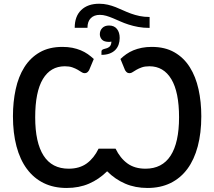

<svg xmlns="http://www.w3.org/2000/svg" viewBox="-20 -972 1116 1001"><path d="M608 -664.5 632 -606C636 -599.7 639.8 -595.5 643.2 -593.5C646.8 -591.5 651 -590.5 656 -590.5C661 -590.5 666.2 -592.3 671.5 -596C676.8 -599.7 683.4 -603.8 691.3 -608.2C699.1 -612.8 708.4 -616.9 719.3 -620.8C730.1 -624.6 743.3 -626.5 759 -626.5C808.3 -626.5 846.4 -604.1 873.3 -559.2C900.1 -514.4 913.5 -448.2 913.5 -360.5C913.5 -272.5 898.8 -205.8 869.5 -160.5C840.2 -115.2 796.5 -92.5 738.5 -92.5C700.8 -92.5 669.4 -101.7 644.3 -120C619.1 -138.3 598.5 -164 582.5 -197H494C478 -164 457.4 -138.3 432.3 -120C407.1 -101.7 375.7 -92.5 338 -92.5C280 -92.5 236.4 -115.2 207.3 -160.5C178.1 -205.8 163.5 -272.5 163.5 -360.5C163.5 -448.8 176.8 -515.2 203.5 -559.8C230.2 -604.2 268.3 -626.5 318 -626.5C333.3 -626.5 346.4 -624.6 357.3 -620.8C368.1 -616.9 377.4 -612.8 385.3 -608.2C393.1 -603.8 399.7 -599.7 405 -596C410.3 -592.3 415.5 -590.5 420.5 -590.5C425.5 -590.5 429.8 -591.5 433.3 -593.5C436.8 -595.5 440.5 -599.7 444.5 -606L469 -664.5C459.3 -673.5 448.9 -681.9 437.8 -689.8C426.6 -697.6 414.3 -704.2 401 -709.8C387.7 -715.2 373.2 -719.6 357.5 -722.8C341.8 -725.9 324.5 -727.5 305.5 -727.5C259.2 -727.5 219.7 -718.1 187 -699.2C154.3 -680.4 127.7 -654.6 107 -621.7C86.3 -588.9 71.3 -550.6 61.8 -506.7C52.3 -462.9 47.5 -416 47.5 -366C47.5 -307.7 53.7 -255.3 66 -209C78.3 -162.7 96.4 -123.4 120.3 -91.2C144.1 -59.1 173.3 -34.5 208 -17.5C242.7 -0.5 282.5 8 327.5 8C370.5 8 409.3 0.5 444 -14.5C478.7 -29.5 510.2 -51 538.5 -79C566.5 -51 597.9 -29.5 632.8 -14.5C667.6 0.5 706.3 8 749 8C794 8 833.9 -0.5 868.8 -17.5C903.6 -34.5 932.9 -59.1 956.8 -91.2C980.6 -123.4 998.7 -162.7 1011 -209C1023.3 -255.3 1029.5 -307.7 1029.5 -366C1029.5 -416 1024.7 -462.9 1015 -506.7C1005.3 -550.6 990.2 -588.9 969.5 -621.7C948.8 -654.6 922.2 -680.4 889.5 -699.2C856.8 -718.1 817.3 -727.5 771 -727.5C752.3 -727.5 735.1 -725.9 719.3 -722.8C703.4 -719.6 688.8 -715.2 675.5 -709.8C662.2 -704.2 649.9 -697.6 638.8 -689.8C627.6 -681.9 617.3 -673.5 608 -664.5ZM369.5 -827H436C436 -849 441.8 -865.8 453.3 -877.2C464.8 -888.8 480.5 -894.5 500.5 -894.5C511.8 -894.5 523.1 -892.8 534.3 -889.5C545.4 -886.2 557 -882 569 -877C581 -872 593.7 -866.5 607 -860.5C620.3 -854.5 634.8 -849 650.3 -844C665.8 -839 682.5 -834.8 700.5 -831.5C718.5 -828.2 738.3 -826.5 760 -826.5V-883.5C741 -883.5 723.6 -885.2 707.8 -888.5C691.9 -891.8 676.9 -896.1 662.8 -901.2C648.6 -906.4 635 -912 622 -918C609 -924 595.9 -929.6 582.8 -934.8C569.6 -939.9 556 -944.2 542 -947.5C528 -950.8 513 -952.5 497 -952.5C457.7 -952.5 426.6 -941.7 403.8 -920C380.9 -898.3 369.5 -867.3 369.5 -827ZM527.5 -718C520.8 -716.3 516.1 -714.5 513.3 -712.5C510.4 -710.5 509 -707.7 509 -704V-686C525.3 -686 539.4 -688.2 551.3 -692.8C563.1 -697.2 572.9 -703.4 580.8 -711.2C588.6 -719.1 594.4 -728.4 598.3 -739.3C602.1 -750.1 604 -761.7 604 -774C604 -793.3 599.3 -809 589.8 -821C580.3 -833 566.5 -839 548.5 -839C533.5 -839 521.8 -834.7 513.3 -826C504.8 -817.3 500.5 -806.5 500.5 -793.5C500.5 -782.8 504.2 -773.5 511.5 -765.5C518.8 -757.5 531.5 -753.5 549.5 -753.5C553.5 -753.5 557.3 -754 561 -755C560.3 -743.3 557.3 -734.8 551.8 -729.5C546.3 -724.2 538.2 -720.3 527.5 -718Z"/></svg>

Font: Lato Semibold
Style: Regular
Weight: 600
Designer: Lukasz Dziedzic
Foundry: tyPoland Lukasz Dziedzic
Version: Version 2.006; 2014-01-15